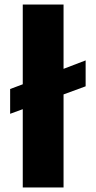

<svg xmlns="http://www.w3.org/2000/svg" viewBox="-20 -832 425 852"><path d="M81 0V-347.5L25 -327V-437L81 -458V-812H262V-526.5L360 -564V-449L262 -413V0Z"/></svg>

Font: Koeln Type Sans ExtraBold
Style: Regular
Weight: 800
Designer: Eben Sorkin
Foundry: Eben Sorkin
Version: Version 2.001